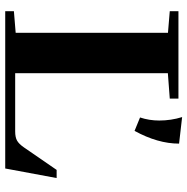

<svg xmlns="http://www.w3.org/2000/svg" viewBox="-11 -706 717 735"><g transform="rotate(90 347.5 -338.5)"><path d="M429.7 -516.1Q441.4 -551.3 441.4 -589.4Q441.4 -634.8 428.2 -677.2L529.8 -665.5Q529.8 -584 481 -495.1ZM22.9 0V-33.2L105.5 -40V-623L22.9 -629.9V-663.1H357.4V-629.9L260.3 -622.6V-38.1H482.9Q505.4 -38.1 518.1 -45.2Q530.8 -52.2 544.4 -71.8L630.4 -196.8H661.6L625 0Z"/></g></svg>

Font: Elstob 10pt
Style: Bold
Weight: 700
Designer: Peter S. Baker
Version: Version 1.015